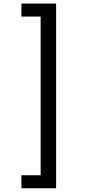

<svg xmlns="http://www.w3.org/2000/svg" viewBox="-20 -824 490 1049"><path d="M97 133.5H202V-733.5H97V-804.5H286.5V204.5H97Z"/></svg>

Font: League Mono Condensed
Style: Regular
Weight: 400
Width: 1
Designer: Tyler Finck
Foundry: The League of Moveable Type / Tyler Finck
Version: Version 2.210